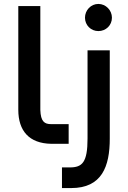

<svg xmlns="http://www.w3.org/2000/svg" viewBox="-20 -731 650 976"><path d="M549 -641C549 -679 518 -711 480 -711C442 -711 412 -679 412 -641C412 -603 442 -573 480 -573C518 -573 549 -602 549 -641ZM425 -475V-27C425 95 398 120 335 120H295V225H342C498 225 538 115 538 -26V-475ZM185 -172V-700H73V-173C73 -66 128 -2 240 0H329V-100H240C206 -100 187 -113 185 -172Z"/></svg>

Font: Mint Spirit
Style: Bold
Weight: 700
Designer: HARENDAL Hirwen
Foundry: Arkandis Digital Foundry.
Version: Version 1.004;FFEdit